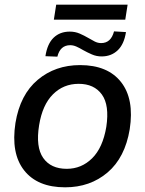

<svg xmlns="http://www.w3.org/2000/svg" viewBox="-20 -791 621 820"><path d="M258 9Q140 9 83 -63.5Q26 -136 46 -266Q66 -387 141 -450Q216 -513 322 -513Q440 -513 497 -440.5Q554 -368 534 -239Q514 -118 439.5 -54.5Q365 9 258 9ZM265 -70Q328 -70 373.5 -115Q419 -160 434 -249Q448 -342 415 -387.5Q382 -433 316 -433Q251 -433 206 -388Q161 -343 147 -256Q132 -163 164.5 -116.5Q197 -70 265 -70ZM210 -707 220 -771H525L515 -707ZM225 -549 174 -551Q182 -604 209 -630Q236 -656 278 -656Q301 -656 320.5 -647.5Q340 -639 357 -629Q372 -620 385 -613.5Q398 -607 412 -607Q454 -607 467 -657L518 -654Q510 -602 482.5 -576Q455 -550 414 -550Q392 -550 372.5 -558.5Q353 -567 335 -577Q320 -586 306.5 -592Q293 -598 280 -598Q237 -598 225 -549Z"/></svg>

Font: Mulish SemiBold
Style: Italic
Weight: 600
Italic angle: -9°
Designer: Vernon Adams
Foundry: Vernon Adams
Version: Version 3.603; ttfautohint (v1.8.3)